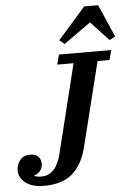

<svg xmlns="http://www.w3.org/2000/svg" viewBox="-93 -995 722 1053"><g transform="rotate(-5 267.5 -468.5)"><path d="M106 12Q41 12 5 -16Q-31 -44 -31 -86Q-31 -116 -11.5 -140.5Q8 -165 43 -165Q72 -165 88 -150.5Q104 -136 104 -110Q104 -88 91.5 -72Q79 -56 59 -50V-47Q73 -40 95 -40Q137 -40 164 -69Q191 -98 205 -154L326 -644H236L250 -698H538L524 -644H458L342 -177Q319 -86 263.5 -37Q208 12 106 12ZM259 -776 411 -949H488L566 -770L534 -753L435 -859L286 -753Z"/></g></svg>

Font: IBM Plex Serif SmBld
Style: Italic
Weight: 600
Italic angle: -14°
Designer: Mike Abbink, Paul van der Laan, Pieter van Rosmalen
Foundry: Bold Monday
Version: Version 3.001